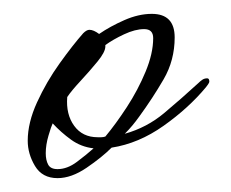

<svg xmlns="http://www.w3.org/2000/svg" viewBox="-20 -629 333 277"><path d="M63 -372Q41 -372 30.5 -389.5Q20 -407 20 -426Q20 -452 33.5 -481.5Q47 -511 66 -537.5Q85 -564 100 -581Q105 -586 109 -586Q115 -586 123 -580Q139 -591 159.5 -600Q180 -609 199 -609Q232 -609 232 -575Q232 -542 216 -514.5Q200 -487 181 -461Q176 -454 171 -448Q166 -442 160 -436Q192 -445 217 -466Q242 -487 266 -509Q269 -512 272 -514Q275 -516 279 -516Q282 -516 282 -511Q282 -510 280 -507Q278 -504 277 -503Q252 -473 216 -447.5Q180 -422 141 -416Q127 -402 105 -387Q83 -372 63 -372ZM121 -431Q123 -431 126 -431Q129 -431 132 -432Q147 -450 163 -474.5Q179 -499 190 -525.5Q201 -552 201 -574Q201 -587 188 -587Q175 -587 159 -579.5Q143 -572 132 -564V-562Q132 -554 120.5 -540Q109 -526 96 -512Q83 -498 77 -489Q75 -464 87 -447.5Q99 -431 121 -431ZM63 -385Q77 -385 91 -395.5Q105 -406 115 -415Q97 -417 82.5 -427.5Q68 -438 56 -451Q54 -447 50 -433.5Q46 -420 46 -408Q46 -398 49.5 -391.5Q53 -385 63 -385Z"/></svg>

Font: Hurricane
Style: Regular
Weight: 400
Designer: Robert E. Leuschke
Foundry: Robert E. Leuschke
Version: Version 1.010; ttfautohint (v1.8.3)